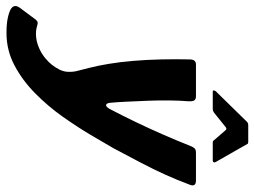

<svg xmlns="http://www.w3.org/2000/svg" viewBox="-222 -558 803 606"><g transform="rotate(90 180.0 -255.5)"><path d="M-18 126Q-45 126 -63 122.5Q-81 119 -93 113Q-111 102 -98 84L-63 37Q-55 25 -46 28Q-39 30 -32.5 31.5Q-26 33 -15 33Q5 33 26 24.5Q47 16 63 2Q74 -7 82.5 -18Q91 -29 97 -41Q103 -53 104 -65Q105 -82 102 -94.5Q99 -107 92 -134Q85 -161 79 -197Q73 -233 69.5 -275.5Q66 -318 65 -363Q64 -408 65 -452Q65 -472 81 -472H181Q191 -472 194.5 -466.5Q198 -461 197 -446Q195 -423 194.5 -389.5Q194 -356 195.5 -320Q197 -284 198.5 -252Q200 -220 202 -201Q203 -190 208.5 -188.5Q214 -187 221 -199Q241 -237 261.5 -279.5Q282 -322 301.5 -366.5Q321 -411 338 -454Q342 -464 346 -468Q350 -472 361 -472H447Q469 -472 460 -451Q445 -411 428.5 -374.5Q412 -338 391.5 -299Q371 -260 345 -211Q329 -183 303.5 -140Q278 -97 245.5 -51Q213 -5 172 35.5Q131 76 83.5 101Q36 126 -18 126ZM167 -525Q163 -525 163 -528Q163 -531 165 -534L263 -634Q267 -637 272 -637H326Q331 -637 332 -634L389 -534Q391 -531 389.5 -528Q388 -525 384 -525H328Q322 -525 320 -529L288 -566Q284 -570 279 -566L233 -529Q227 -525 223 -525Z"/></g></svg>

Font: Glory
Style: Bold Italic
Weight: 700
Italic angle: -12°
Version: Version 1.011